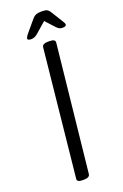

<svg xmlns="http://www.w3.org/2000/svg" viewBox="-164 -902 609 952"><g transform="rotate(-20 141.0 -426.0)"><path d="M96 2Q66 2 69 -16L138 -684Q140 -702 170 -702H178Q209 -702 207 -684L136 -16Q134 2 104 2ZM97 -742Q78 -742 78 -751Q78 -759 96 -780L144 -837Q152 -846 162.5 -850Q173 -854 191 -854Q210 -854 218.5 -850Q227 -846 233 -837L269 -779Q274 -771 278 -764Q282 -757 282 -753Q282 -742 262 -742Q253 -742 246.5 -745Q240 -748 232 -756L187 -805L131 -756Q115 -742 97 -742Z"/></g></svg>

Font: Asap Condensed Condensed Light
Style: Italic
Weight: 300
Width: 3
Italic angle: -6°
Designer: Pablo Cosgaya
Foundry: Omnibus-Type
Version: Version 3.001; ttfautohint (v1.8.4.7-5d5b)